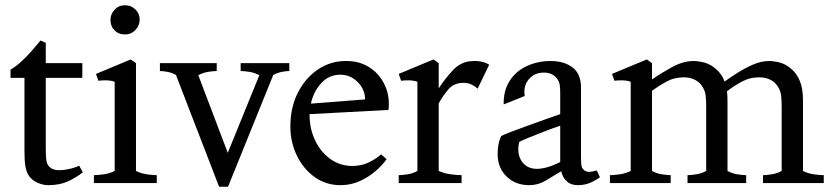

<svg xmlns="http://www.w3.org/2000/svg" viewBox="-20 -696 3174 730"><path d="M164 8Q142 8 121 -2Q100 -12 89 -29Q80 -43 76.5 -64Q73 -85 73 -122V-400H20V-431Q40 -443 61 -462Q82 -481 101 -503Q120 -525 134 -542L154 -533V-456H293V-400H154V-127Q154 -96 157.5 -80.5Q161 -65 175 -56Q188 -48 209.5 -49Q231 -50 251.5 -55.5Q272 -61 281 -66L295 -41Q270 -21 238.5 -6.5Q207 8 164 8Z M337 0V-30Q350 -30 373 -33Q396 -36 416 -46V-385Q403 -390 385.5 -390.5Q368 -391 354 -389L345 -415L477 -470L497 -456V-46Q517 -36 540 -33Q563 -30 576 -30V0ZM455 -565Q431 -565 415.5 -580.5Q400 -596 400 -620Q400 -642 415.5 -659Q431 -676 455 -676Q479 -676 495 -660Q511 -644 511 -621Q511 -599 495 -582Q479 -565 455 -565Z M813 14 649 -411Q633 -420 615.5 -423Q598 -426 588 -426V-456H804V-426Q793 -426 772.5 -423Q752 -420 734 -410L846 -115L966 -410Q948 -420 927 -423Q906 -426 895 -426V-456H1080V-426Q1070 -426 1053 -423Q1036 -420 1019 -411L847 14Z M1084 -215Q1084 -288 1113 -344.5Q1142 -401 1190.5 -433Q1239 -465 1298 -464Q1348 -464 1386 -439Q1424 -414 1443.5 -371.5Q1463 -329 1457 -278L1157 -262V-259Q1157 -207 1178 -162.5Q1199 -118 1236 -91.5Q1273 -65 1320 -65Q1354 -65 1382 -78.5Q1410 -92 1429 -109L1450 -91Q1435 -69 1408.5 -46Q1382 -23 1348 -7.5Q1314 8 1275 8Q1219 8 1176 -23Q1133 -54 1108.5 -105Q1084 -156 1084 -215ZM1274 -412Q1231 -412 1201.5 -380Q1172 -348 1162 -302L1368 -318Q1368 -356 1340 -384Q1312 -412 1274 -412Z M1496 0V-30Q1507 -30 1528 -33Q1549 -36 1567 -46V-385Q1554 -390 1536.5 -390.5Q1519 -391 1505 -389L1496 -415L1628 -470L1648 -456V-360Q1672 -397 1701 -428Q1730 -459 1766 -463Q1811 -468 1840 -450L1796 -359Q1788 -367 1774 -374Q1760 -381 1742 -381Q1706 -381 1685 -356.5Q1664 -332 1648 -303V-46Q1671 -36 1696 -33Q1721 -30 1735 -30V0Z M1992 8Q1940 8 1906 -25Q1872 -58 1872 -111Q1872 -130 1875.5 -148Q1879 -166 1886 -179Q1895 -184 1922.5 -194.5Q1950 -205 1986 -218Q2022 -231 2055.5 -243Q2089 -255 2110 -262V-339Q2110 -359 2108.5 -371Q2107 -383 2100 -394Q2094 -404 2081 -412Q2068 -420 2048 -420Q2012 -420 1990.5 -394.5Q1969 -369 1975 -331L1895 -299Q1894 -352 1918 -389Q1942 -426 1983.5 -445Q2025 -464 2073 -464Q2125 -464 2157 -439.5Q2189 -415 2189 -363V-107Q2189 -79 2190.5 -67.5Q2192 -56 2202 -48Q2212 -41 2226 -43Q2240 -45 2249 -48L2261 -22Q2243 -9 2222.5 -0.5Q2202 8 2177 8Q2150 8 2134 -7.5Q2118 -23 2114 -45Q2082 -26 2054 -9Q2026 8 1992 8ZM2022 -54Q2038 -54 2060 -60Q2082 -66 2110 -80V-218Q2080 -208 2046.5 -195Q2013 -182 1987.5 -171.5Q1962 -161 1954 -156Q1944 -112 1963.5 -83Q1983 -54 2022 -54Z M2299 0V-30Q2312 -30 2335 -33Q2358 -36 2378 -46V-385Q2365 -390 2347.5 -390.5Q2330 -391 2316 -389L2307 -415L2439 -470L2459 -456V-394Q2492 -417 2534.5 -440.5Q2577 -464 2617 -464Q2635 -464 2658.5 -458Q2682 -452 2705 -431Q2714 -423 2722 -411.5Q2730 -400 2735 -386Q2757 -402 2785.5 -420Q2814 -438 2844.5 -451Q2875 -464 2904 -464Q2922 -464 2945.5 -458Q2969 -452 2992 -431Q3010 -415 3021.5 -387Q3033 -359 3033 -314V-46Q3053 -36 3076 -33Q3099 -30 3112 -30V0H2881V-30Q2892 -30 2913 -33Q2934 -36 2952 -46V-289Q2952 -314 2950 -332Q2948 -350 2938 -366Q2927 -384 2908.5 -393Q2890 -402 2867 -402Q2830 -402 2798.5 -384.5Q2767 -367 2744 -349Q2745 -342 2745.5 -333Q2746 -324 2746 -314V-46Q2764 -36 2785 -33Q2806 -30 2817 -30V0H2594V-30Q2605 -30 2626 -33Q2647 -36 2665 -46V-289Q2665 -314 2663 -332Q2661 -350 2651 -366Q2640 -384 2621.5 -393Q2603 -402 2580 -402Q2543 -402 2512.5 -385Q2482 -368 2459 -351V-46Q2477 -36 2498 -33Q2519 -30 2530 -30V0Z"/></svg>

Font: Joan
Style: Regular
Weight: 400
Designer: Paolo Biagini
Version: Version 1.001; ttfautohint (v1.8.4.7-5d5b);gftools[0.9.30]